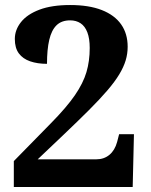

<svg xmlns="http://www.w3.org/2000/svg" viewBox="-20 -744 599 764"><path d="M35 0V-103L183 -254Q245 -317 278 -365Q311 -413 324 -457Q337 -501 337 -553Q337 -591 327.5 -615.5Q318 -640 300.5 -651.5Q283 -663 259 -663Q225 -663 205 -643.5Q185 -624 176 -585.5Q167 -547 167 -490Q129 -490 100 -500Q71 -510 55 -531.5Q39 -553 39 -589Q39 -625 63.5 -656Q88 -687 137 -705.5Q186 -724 259 -724Q334 -724 385 -704Q436 -684 462 -647Q488 -610 488 -558Q488 -530 480 -503.5Q472 -477 454.5 -448Q437 -419 407.5 -384.5Q378 -350 334 -306Q290 -262 230 -205L130 -110H363Q394 -110 415.5 -128Q437 -146 446 -179L454 -210H513L508 0Z"/></svg>

Font: Noto Serif Gujarati
Style: Regular
Weight: 400
Designer: Universal Thirst, Indian Type Foundry and the Monotype Design Team
Foundry: Monotype Imaging Inc.
Version: Version 2.102